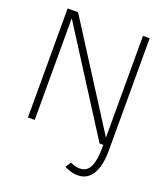

<svg xmlns="http://www.w3.org/2000/svg" viewBox="-155 -770 957 1092"><g transform="rotate(20 323.5 -224.0)"><path d="M561.5 0H521V20Q521 92 502.2 132Q483.5 172 441 172Q422 172 406.2 166.8Q390.5 161.5 383.5 156.5L361 191Q365.5 194 390.2 203.2Q415 212.5 443 212.5Q482.5 212.5 508.8 189.2Q535 166 548.2 123.5Q561.5 81 561.5 22.5ZM104.5 -618 106 -617.5V0H65V-660H128L522 -42.5L521 -42V-660H561.5V0H498.5Z"/></g></svg>

Font: League Spartan Thin ExtraLight
Style: Regular
Weight: 250
Version: Version 2.002